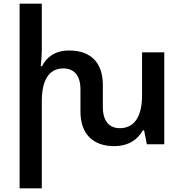

<svg xmlns="http://www.w3.org/2000/svg" viewBox="-20 -780 995 1038"><path d="M748 -497V-264C748 -147 704 -87 628 -87C571 -87 536 -125 536 -201V-321C536 -443 469 -507 354 -507C277 -507 232 -471 207 -422H200C204 -452 206 -483 206 -513V-760H86V238H206V-233C206 -350 247 -410 322 -410C380 -410 415 -373 415 -296V-177C415 -55 483 10 597 10C675 10 725 -26 752 -75H759L774 0H868V-497Z"/></svg>

Font: Noto Sans Armenian Semi
Style: Regular
Weight: 600
Designer: Monotype Design Team
Foundry: Monotype Imaging Inc.
Version: Version 1.901